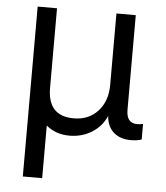

<svg xmlns="http://www.w3.org/2000/svg" viewBox="-53 -593 733 850"><g transform="rotate(5 313.0 -167.5)"><path d="M80 -545H166V-191Q166 -66 282 -66Q348 -66 389 -110.5Q430 -155 430 -228V-545H516V-124Q516 -65 564 -65Q576 -65 590 -68V1Q571 8 541 8Q495 8 466 -17Q437 -42 433 -90Q413 -43 369 -15.5Q325 12 270 12Q208 12 166 -24V210H80Z"/></g></svg>

Font: Application
Style: Regular
Weight: 400
Designer: Wei Huang
Foundry: Wei Huang
Version: Version 0.012